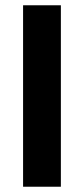

<svg xmlns="http://www.w3.org/2000/svg" viewBox="-20 -708 317 728"><path d="M67.5 0V-688H210.8V0Z"/></svg>

Font: Ramabhadra
Style: Regular
Weight: 400
Designer: Purushoth Kumar Guthula
Foundry: Andhrapradesh Society for Knowledge Networks
Version: Version 1.0.5; ttfautohint (vUNKNOWN) -l 7 -r 28 -G 50 -x 13